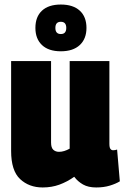

<svg xmlns="http://www.w3.org/2000/svg" viewBox="-20 -816 550 846"><path d="M168 10Q108 10 68.5 -27Q29 -64 29 -151V-547H205V-188Q205 -165 215 -156Q225 -147 240 -147Q262 -147 287 -161V-547H462V-183Q462 -166 466.5 -160Q471 -154 478 -154Q488 -154 496 -157L508 -17Q490 -6 463.5 2Q437 10 404 10Q369 10 346 -3Q323 -16 307 -37Q276 -15 242 -2.5Q208 10 168 10ZM248 -590Q194 -590 165 -617.5Q136 -645 136 -693Q136 -742 165 -769Q194 -796 248 -796Q302 -796 331.5 -769Q361 -742 361 -693Q361 -645 331.5 -617.5Q302 -590 248 -590ZM248 -666Q272 -666 272 -693Q272 -720 248 -720Q224 -720 224 -693Q224 -666 248 -666Z"/></svg>

Font: Georama SemiCondensed ExtraBold
Style: Regular
Weight: 800
Width: 4
Designer: Jean-Baptiste Levee
Foundry: Production Type
Version: Version 1.000